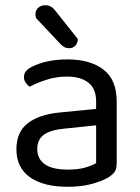

<svg xmlns="http://www.w3.org/2000/svg" viewBox="-20 -703 539 737"><path d="M240 -52Q282 -52 309.5 -60.5Q337 -69 349 -77V-222L225 -209Q173 -204 148 -185.5Q123 -167 123 -131Q123 -93 152 -72.5Q181 -52 240 -52ZM239 -475Q326 -475 377 -436Q428 -397 428 -313V-76Q428 -54 419.5 -42.5Q411 -31 394 -21Q370 -7 330.5 3.5Q291 14 240 14Q146 14 94.5 -23Q43 -60 43 -130Q43 -196 86 -229.5Q129 -263 207 -271L349 -285V-313Q349 -363 319 -386Q289 -409 238 -409Q196 -409 159 -397Q122 -385 93 -370Q85 -377 78.5 -386Q72 -395 72 -406Q72 -420 79 -429Q86 -438 101 -446Q128 -460 163 -467.5Q198 -475 239 -475ZM118 -634Q116 -644 116 -647Q116 -663 126.5 -673Q137 -683 154 -683Q175 -683 189 -666L279 -553Q278 -537 269 -527.5Q260 -518 246 -518Q235 -518 227.5 -522Q220 -526 212 -534Z"/></svg>

Font: Baloo Thambi 2
Style: Regular
Weight: 400
Designer: Aadarsh Rajan and Ek Type
Foundry: Ek Type
Version: Version 1.640;hotconv 1.0.111;makeotfexe 2.5.65597; ttfautoh